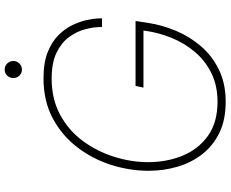

<svg xmlns="http://www.w3.org/2000/svg" viewBox="-100 -852 962 801"><g transform="rotate(-90 380.5 -451.0)"><path d="M491 -840Q476 -840 466 -850.5Q456 -861 456 -876Q456 -891 466 -901.5Q476 -912 491 -912Q506 -912 516.5 -901.5Q527 -891 527 -876Q527 -861 516.5 -850.5Q506 -840 491 -840ZM357 10Q282 10 228 -16Q174 -42 138.5 -87.5Q103 -133 86 -191Q69 -249 69 -312Q69 -390 93.5 -467.5Q118 -545 167 -609Q216 -673 288 -711.5Q360 -750 455 -750Q520 -750 564 -732.5Q608 -715 635.5 -687Q663 -659 677.5 -628Q692 -597 698 -569Q704 -541 704.5 -523.5Q705 -506 705 -506H669Q669 -506 668 -527Q667 -548 658.5 -579.5Q650 -611 627.5 -642.5Q605 -674 563 -695Q521 -716 453 -716Q368 -716 302.5 -680.5Q237 -645 193.5 -586Q150 -527 127.5 -455.5Q105 -384 105 -313Q105 -237 131.5 -171Q158 -105 214 -64.5Q270 -24 357 -24Q424 -24 476 -49.5Q528 -75 564.5 -118Q601 -161 623 -214.5Q645 -268 653 -325L654 -333H416L423 -366H694L686 -314Q677 -255 653 -197.5Q629 -140 588.5 -93Q548 -46 490.5 -18Q433 10 357 10Z"/></g></svg>

Font: Be Vietnam Pro Thin
Style: Italic
Weight: 100
Italic angle: -12°
Designer: Lam Bao, Tony Le, Vietanh Nguyen
Foundry: Yellow Type Foundry
Version: Version 1.002; ttfautohint (v1.8.3)